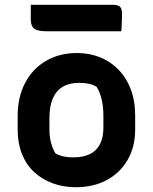

<svg xmlns="http://www.w3.org/2000/svg" viewBox="-20 -772 640 804"><path d="M302 -550Q354 -550 398 -532.5Q442 -515 475.5 -481Q509 -447 527.5 -398.5Q546 -350 546 -287V-229Q546 -158 515 -103.5Q484 -49 428 -18.5Q372 12 298 12Q245 12 200.5 -4.5Q156 -21 123 -51.5Q90 -82 72 -127Q54 -172 54 -229V-287Q54 -365 85 -424.5Q116 -484 172.5 -517Q229 -550 302 -550ZM311 -425Q270 -425 242.5 -408.5Q215 -392 201 -359.5Q187 -327 187 -278V-231Q187 -200 193.5 -175Q200 -150 212 -130Q227 -121 245 -117Q263 -113 287 -113Q329 -113 357 -127Q385 -141 399 -169Q413 -197 413 -237V-285Q413 -324 406 -354.5Q399 -385 385 -408Q371 -417 353 -421Q335 -425 311 -425ZM109 -752H452Q474 -752 482.5 -743.5Q491 -735 491 -715Q491 -702 490.5 -689.5Q490 -677 489.5 -665Q489 -653 488 -641H179Q150 -641 135 -646Q120 -651 114.5 -662.5Q109 -674 109 -692Q109 -703 109 -713Q109 -723 109 -732.5Q109 -742 109 -752Z"/></svg>

Font: Rec Mono Semicasual
Style: Bold
Weight: 700
Version: Version 1.085; ttfautohint (v1.8.4.7-5d5b)